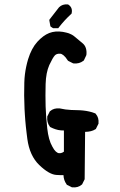

<svg xmlns="http://www.w3.org/2000/svg" viewBox="-20 -846 540 867"><path d="M303.2 -1 283.7 -10.7 281.7 -11.7 280.3 -14.2Q267.6 -31.7 266.6 -55.2Q252.9 -54.7 232.9 -56.2Q200.7 -59.1 157.2 -100.8Q113.8 -142.6 103.5 -218.3Q101.6 -232.9 99.9 -247.1Q98.1 -261.2 96.7 -274.9Q95.2 -288.6 94.2 -302Q93.3 -315.4 92.3 -328.4Q91.3 -341.3 90.8 -354Q87.9 -417 89.8 -473.1Q90.3 -492.2 92.5 -510Q94.7 -527.8 98.4 -545.2Q102.1 -562.5 106.9 -578.6Q122.1 -627.9 148.4 -657Q174.8 -686 202.1 -696.8Q229.5 -707.5 263.7 -702.1Q268.6 -701.2 272.9 -700.2Q277.3 -699.2 281.7 -698.2Q286.1 -697.3 290 -695.8Q293.9 -694.3 297.6 -692.6Q301.3 -690.9 304.7 -689.2Q308.1 -687.5 311 -685.3Q314 -683.1 316.9 -680.7Q322.3 -676.3 328.1 -671.4Q334 -666.5 339.8 -661.6Q345.7 -656.7 352.1 -651.4Q363.3 -642.6 367.7 -628.7Q372.1 -614.7 370.1 -598.1L369.6 -596.7L369.1 -595.2L359.4 -574.7L358.4 -572.8L356.4 -571.3Q337.9 -557.1 312.5 -559.6H310.5L309.1 -560.5L289.6 -570.3L287.1 -571.8L285.6 -573.7Q275.9 -588.9 267.3 -595.9Q258.8 -603 252 -603.5Q243.7 -604 237.8 -602.1Q231.9 -600.1 228 -596.2Q218.3 -585.9 202.6 -552.2Q187.5 -518.1 186 -466.3Q184.6 -413.1 186 -365.7Q187.5 -317.9 193.4 -265.6Q196.3 -240.2 201.9 -219.7Q207.5 -199.2 216.3 -184.1Q224.1 -168.9 231.9 -161.9Q239.7 -154.8 246.1 -154.3Q250.5 -153.8 254.4 -154.5Q258.3 -155.3 261.7 -157Q265.1 -158.7 268.6 -161.1V-256.8Q261.7 -256.8 255.4 -257.3Q249 -257.8 242.9 -259Q236.8 -260.3 231 -262.2Q225.1 -264.2 219.5 -266.4Q213.9 -268.6 208.5 -271.5L206.5 -272.5L205.1 -274.4Q190.9 -293 193.4 -318.4V-320.3L194.3 -321.8L204.1 -341.3L205.1 -343.3L206.5 -344.2Q223.1 -358.9 249 -356.4H249.5H250Q262.2 -353.5 275.1 -351.8Q288.1 -350.1 301.3 -349.4Q314.5 -348.6 328.1 -348.6Q335.4 -348.6 342.5 -348.1Q349.6 -347.7 356.4 -346.9Q363.3 -346.2 370.1 -345Q377 -343.8 383.5 -342.3Q390.1 -340.8 396.5 -338.9Q402.8 -336.9 408.7 -334.5L411.1 -333.5L412.6 -331.5Q427.2 -314.9 424.8 -289.1V-287.1L423.8 -285.6L414.1 -266.1L413.1 -263.7L410.6 -262.2Q393.6 -251 364.3 -250.5L362.3 -39.1V-36.6L361.3 -34.7L351.6 -15.1L350.6 -13.2L349.1 -12.2Q332.5 2.4 306.6 0H304.7ZM217.3 -720.2 211.4 -724.1 208 -726.6 207 -730.5 203.1 -752 202.6 -756.3 205.1 -759.8 246.1 -812.5 246.6 -813 247.1 -813.5Q254.4 -820.8 264.2 -824Q273.9 -827.1 285.2 -826.2L287.6 -825.7L290 -824.2Q308.6 -811 303.7 -787.1L302.7 -783.7L300.3 -781.7Q271 -754.9 246.1 -722.7L243.2 -718.8H238.3H222.7H219.7Z"/></svg>

Font: NaikaiFont
Style: Bold
Weight: 700
Version: Version 1.89